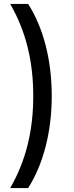

<svg xmlns="http://www.w3.org/2000/svg" viewBox="-20 -762 378 976"><path d="M32 -742C112 -602 149 -451 149 -274C149 -97 112 54 32 194H123C200 73 243 -91 243 -274C243 -458 200 -622 123 -742Z"/></svg>

Font: Malon Grotesk Med
Style: Regular
Weight: 500
Designer: Julieta Ulanovsky
Foundry: Julieta Ulanovsky
Version: Version 7.200